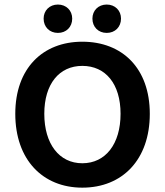

<svg xmlns="http://www.w3.org/2000/svg" viewBox="-20 -822 733 853"><path d="M173.8 -739.3C173.8 -702.1 200.2 -675.8 237.3 -675.8C274.4 -675.8 300.8 -702.1 300.8 -739.3C300.8 -775.4 274.4 -801.8 237.3 -801.8C200.2 -801.8 173.8 -775.4 173.8 -739.3ZM390.6 -739.3C390.6 -702.1 417 -675.8 454.1 -675.8C491.2 -675.8 517.6 -702.1 517.6 -739.3C517.6 -775.4 491.2 -801.8 454.1 -801.8C417 -801.8 390.6 -775.4 390.6 -739.3ZM47.9 -316.4C47.9 -112.3 169.9 11.7 345.7 11.7C523.4 11.7 645.5 -112.3 645.5 -316.4C645.5 -518.6 523.4 -636.7 345.7 -636.7C169.9 -636.7 47.9 -518.6 47.9 -316.4ZM515.6 -316.4C515.6 -182.6 449.2 -96.7 345.7 -96.7C243.2 -96.7 176.8 -182.6 176.8 -316.4C176.8 -449.2 243.2 -529.3 345.7 -529.3C449.2 -529.3 515.6 -449.2 515.6 -316.4Z"/></svg>

Font: Ed Sans Neue SemiBold
Style: Regular
Weight: 600
Designer: Stephen Hutchings
Version: Version 1.004;PS 001.004;hotconv 1.0.88;makeotf.lib2.5.64775